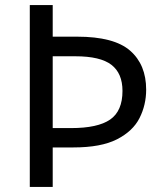

<svg xmlns="http://www.w3.org/2000/svg" viewBox="-20 -734 645 754"><path d="M554 -382Q554 -322 528 -270.5Q502 -219 439.5 -187Q377 -155 268 -155H187V0H97V-714H187V-590H283Q428 -590 491 -535Q554 -480 554 -382ZM259 -231Q364 -231 412.5 -264.5Q461 -298 461 -377Q461 -446 417.5 -479.5Q374 -513 276 -513H187V-231Z"/></svg>

Font: Noto Sans Mende Kikakui
Style: Regular
Weight: 400
Designer: Monotype Design Team
Foundry: Monotype Imaging Inc.
Version: Version 2.003; ttfautohint (v1.8.4.7-5d5b)